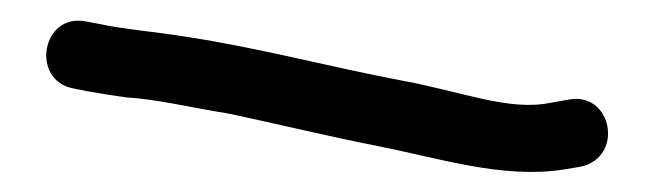

<svg xmlns="http://www.w3.org/2000/svg" viewBox="-20 -66 640 189"><path d="M67 24C78 26 91 28 105 30H106C136 32 163 39 206 46C253 56 302 68 353 78C413 90 475 110 534 101L552 98C595 88 582 24 540 32L523 35C481 44 435 24 374 13C305 0 235 -19 162 -30C131 -35 103 -37 80 -42L64 -45C21 -53 10 13 52 21Z"/></svg>

Font: Stray Cat
Style: ExBdExt
Weight: 800
Version: Version 1.0